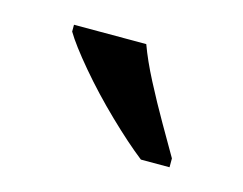

<svg xmlns="http://www.w3.org/2000/svg" viewBox="-41 -822 344 272"><g transform="rotate(15 131.5 -686.0)"><path d="M181 -606Q158 -624 128.5 -652.5Q99 -681 74.5 -710Q50 -739 40 -756V-766H146Q154 -744 168 -717Q182 -690 197 -664Q212 -638 223 -619V-606Z"/></g></svg>

Font: Noto Serif Myanmar ExtraCondensed Medium
Style: Regular
Weight: 500
Width: 2
Designer: Ben Mitchell and the Monotype Design Team
Foundry: Monotype Imaging Inc.
Version: Version 2.106; ttfautohint (v1.8.4.7-5d5b)